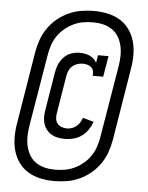

<svg xmlns="http://www.w3.org/2000/svg" viewBox="-57 -803 714 926"><g transform="rotate(5 300.0 -340.0)"><path d="M240 77Q205 77 172.5 70Q140 63 113 46.5Q86 30 67.5 4Q49 -22 40.5 -53Q32 -84 32 -118Q32 -152 38 -186L95 -534Q100 -564 110.5 -594Q121 -624 139.5 -651Q158 -678 183.5 -699Q209 -720 238.5 -733.5Q268 -747 299 -752Q330 -757 360 -757Q395 -757 427.5 -750Q460 -743 487 -726.5Q514 -710 532.5 -684Q551 -658 559.5 -627Q568 -596 568 -562Q568 -528 562 -494L505 -146Q500 -116 489.5 -86Q479 -56 460.5 -29Q442 -2 416.5 19Q391 40 361.5 53.5Q332 67 301 72Q270 77 240 77ZM240 22Q263 22 287 18Q311 14 334 3Q357 -8 377 -25Q397 -42 411 -63Q425 -84 432.5 -107.5Q440 -131 444 -155L502 -503Q506 -528 506.5 -553Q507 -578 501.5 -601.5Q496 -625 484 -645Q472 -665 452.5 -678Q433 -691 409.5 -696.5Q386 -702 360 -702Q337 -702 313 -698Q289 -694 266 -683Q243 -672 223 -655Q203 -638 189 -617Q175 -596 167.5 -572.5Q160 -549 156 -525L98 -177Q94 -152 93.5 -127Q93 -102 98.5 -78.5Q104 -55 116 -35Q128 -15 147.5 -2Q167 11 190.5 16.5Q214 22 240 22ZM275 -130Q257 -130 240.5 -133Q224 -136 210 -144Q196 -152 185.5 -165Q175 -178 170 -193.5Q165 -209 165 -226.5Q165 -244 168 -261L198 -443Q201 -463 209 -483Q217 -503 232 -519Q247 -535 267.5 -542.5Q288 -550 308 -550Q321 -550 333.5 -548Q346 -546 357 -541Q368 -536 377 -528Q386 -520 392 -509L398 -546H449L432 -445H381Q383 -457 380.5 -468Q378 -479 370 -486Q362 -493 351 -496Q340 -499 328 -499Q316 -499 303 -495Q290 -491 279.5 -482Q269 -473 263 -460.5Q257 -448 255 -435L225 -253Q222 -239 223.5 -225Q225 -211 232.5 -201Q240 -191 253 -186Q266 -181 279 -181Q291 -181 303 -185Q315 -189 325 -197Q335 -205 341.5 -216Q348 -227 352 -239L405 -224Q398 -204 385.5 -185.5Q373 -167 355 -154Q337 -141 316 -135.5Q295 -130 275 -130Z"/></g></svg>

Font: Iosevka HT Extended
Style: Italic
Weight: 400
Width: 7
Italic angle: -9°
Monospace: yes
Designer: Belleve Invis
Foundry: Belleve Invis
Version: Version 32.3.0; ttfautohint (v1.8.4)